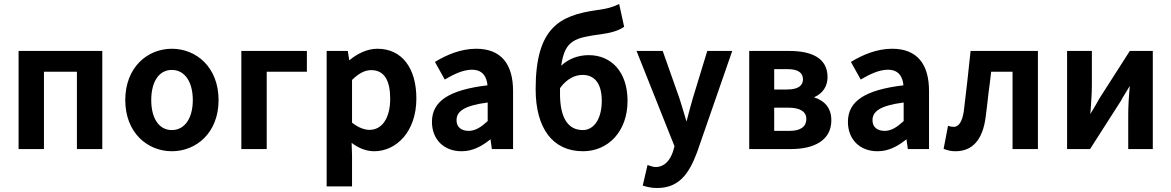

<svg xmlns="http://www.w3.org/2000/svg" viewBox="-20 -746 5863 961"><path d="M73 0H200V-387H365V0H492V-491H73Z M840 11C963 11 1074 -82 1074 -245C1074 -409 963 -502 840 -502C718 -502 607 -409 607 -245C607 -82 718 11 840 11ZM840 -396C905 -396 945 -336 945 -245C945 -155 905 -95 840 -95C775 -95 737 -155 737 -245C737 -336 775 -396 840 -396Z M1188 0H1315V-387H1516V-491H1188Z M1615 187H1742V31L1740 -31C1775 -4 1814 11 1853 11C1962 11 2064 -85 2064 -253C2064 -405 1992 -502 1869 -502C1817 -502 1768 -477 1728 -444L1721 -491H1615ZM1742 -346C1776 -379 1806 -395 1838 -395C1904 -395 1933 -342 1933 -252C1933 -149 1888 -96 1830 -96C1804 -96 1774 -107 1742 -132Z M2142 -136C2142 -48 2202 11 2290 11C2346 11 2392 -14 2435 -49L2442 0H2548V-290C2548 -427 2487 -502 2363 -502C2286 -502 2214 -471 2157 -436L2206 -348C2251 -374 2297 -397 2342 -397C2397 -397 2416 -361 2420 -319C2228 -296 2142 -240 2142 -136ZM2421 -233V-140C2388 -110 2360 -91 2326 -91C2291 -91 2265 -108 2265 -144C2265 -187 2300 -217 2421 -233Z M2661 -300C2661 -103 2747 11 2898 11C3024 11 3121 -88 3121 -241C3121 -388 3038 -470 2927 -470C2876 -470 2827 -453 2789 -417C2807 -548 2860 -557 2991 -575C3033 -581 3075 -591 3104 -612L3079 -726C3044 -709 3021 -703 2965 -695C2784 -669 2661 -610 2661 -300ZM2783 -276V-305C2818 -353 2859 -371 2896 -371C2957 -371 2992 -327 2992 -241C2992 -153 2954 -95 2897 -95C2822 -95 2783 -158 2783 -276Z M3356 -14 3348 14C3333 57 3306 90 3261 90C3250 90 3233 84 3221 80L3197 183C3219 190 3241 195 3269 195C3377 195 3428 126 3469 16L3645 -491H3520L3447 -252C3437 -217 3426 -177 3417 -141L3416 -138L3401 -188C3394 -210 3388 -232 3381 -253L3297 -491H3166Z M3730 -491V0H3940C4054 0 4141 -43 4141 -144C4141 -208 4105 -243 4054 -259C4099 -278 4122 -315 4122 -360C4122 -457 4040 -491 3930 -491ZM3855 -91V-207H3928C3987 -207 4016 -185 4016 -151C4016 -114 3990 -91 3932 -91ZM3922 -400C3977 -400 3999 -380 3999 -349C3999 -318 3976 -298 3919 -298H3855V-400Z M4224 -136C4224 -48 4284 11 4372 11C4428 11 4474 -14 4517 -49L4524 0H4630V-290C4630 -427 4569 -502 4445 -502C4368 -502 4296 -471 4239 -436L4288 -348C4333 -374 4379 -397 4424 -397C4479 -397 4498 -361 4502 -319C4310 -296 4224 -240 4224 -136ZM4503 -233V-140C4470 -110 4442 -91 4408 -91C4373 -91 4347 -108 4347 -144C4347 -187 4382 -217 4503 -233Z M4762 11C4848 11 4898 -47 4913 -157C4918 -196 4923 -235 4927 -275C4932 -313 4937 -350 4941 -387H5048V0H5175V-491H4838C4828 -394 4816 -287 4804 -189C4796 -136 4778 -111 4754 -111C4746 -111 4735 -113 4725 -116L4703 -1C4723 7 4741 11 4762 11Z M5321 -491V0H5436L5589 -239C5594 -248 5600 -259 5607 -270C5616 -285 5626 -301 5635 -316C5630 -265 5627 -213 5627 -171V0H5750V-491H5635L5482 -252C5474 -236 5462 -217 5451 -198C5446 -190 5441 -182 5437 -175C5438 -181 5438 -188 5439 -195C5442 -239 5445 -283 5445 -320V-491Z"/></svg>

Font: Source Sans Pro SemBd
Style: Regular
Weight: 700
Designer: Paul D. Hunt
Foundry: Adobe Systems Incorporated
Version: Version 2.020;PS 2.0;hotconv 1.0.86;makeotf.lib2.5.63406